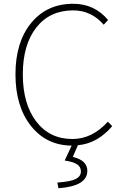

<svg xmlns="http://www.w3.org/2000/svg" viewBox="-20 -759 659 1018"><path d="M552 -114 575 -90Q496 2 393 11L366 73Q443 91 443 147Q443 228 290 239L284 209Q354 204 381.5 190Q409 176 409 150Q409 126 389 112.5Q369 99 323 92L360 13Q226 12 144 -91.5Q62 -195 62 -365Q62 -536 145.5 -637.5Q229 -739 368 -739Q481 -739 553 -653L530 -628Q464 -704 368 -704Q244 -704 172.5 -613Q101 -522 101 -365Q101 -208 172 -115Q243 -22 364 -22Q469 -22 552 -114Z"/></svg>

Font: Noto Sans Korean Thin
Style: Regular
Weight: 250
Designer: Ryoko NISHIZUKA  (kana & ideographs); Paul D. Hunt (Latin, Greek & Cyrillic); Wenlong ZHANG  (bopomofo); Sandoll Communi
Foundry: Adobe Systems Incorporated
Version: Version 1.0001;PS 1;hotconv 1.0.78;makeotf.lib2.5.61930